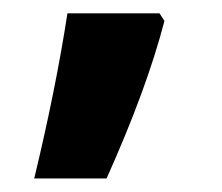

<svg xmlns="http://www.w3.org/2000/svg" viewBox="-20 -136 330 285"><path d="M216.8 -116.2 224.1 -105Q198.2 -4.9 138.2 128.9H30.8Q62.5 -2.4 80.1 -116.2Z"/></svg>

Font: Open Sans Hebrew
Style: Bold
Weight: 700
Foundry: Ascender Corporation, Yanek Iontef
Version: Version 2.001;PS 002.001;hotconv 1.0.70;makeotf.lib2.5.58329